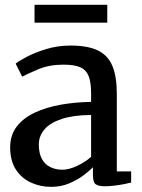

<svg xmlns="http://www.w3.org/2000/svg" viewBox="-20 -752 578 784"><path d="M188.5 11Q144 11 105.8 -6.8Q67.5 -24.5 44.5 -60.2Q21.5 -96 21.5 -150.5Q21.5 -200.5 48.5 -235.5Q75.5 -270.5 122.2 -292.2Q169 -314 228.2 -324.5Q287.5 -335 352 -336V-370.5Q352 -414.5 342.5 -440Q333 -465.5 308.8 -476.8Q284.5 -488 239.5 -488Q181.5 -488 138 -469.8Q94.5 -451.5 70.5 -439L44 -492Q54.5 -501.5 87.8 -519.2Q121 -537 168.2 -551.5Q215.5 -566 267.5 -566Q338.5 -566 380 -545.8Q421.5 -525.5 439.2 -482Q457 -438.5 457 -369.5V-52H515.5V-6.5Q504.5 -3.5 486 0Q467.5 3.5 446.8 6Q426 8.5 408.5 8.5Q381.5 8.5 370.5 0.2Q359.5 -8 359.5 -37.5V-69Q347 -56 322.5 -37.2Q298 -18.5 264 -3.8Q230 11 188.5 11ZM235 -59Q261 -59 294 -74.2Q327 -89.5 352 -111.5V-282.5Q279 -282 231.8 -266.2Q184.5 -250.5 161.5 -223.5Q138.5 -196.5 138.5 -162.5Q138.5 -126 151 -103.2Q163.5 -80.5 185.2 -69.8Q207 -59 235 -59ZM418 -732.5V-659.5H121V-732.5Z"/></svg>

Font: Merriweather 20pt Medium
Style: Regular
Weight: 500
Version: Version 2.100